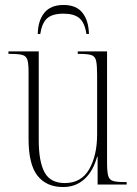

<svg xmlns="http://www.w3.org/2000/svg" viewBox="-20 -743 550 773"><path d="M234 10Q167 10 131 -35.5Q95 -81 95 -184V-452Q95 -486 90.5 -501.5Q86 -517 71 -521.5Q56 -526 23 -526H14V-536H136V-179Q136 -92 159.5 -49Q183 -6 241 -6Q307 -6 339 -61.5Q371 -117 371 -202V-441Q371 -480 367 -498Q363 -516 348.5 -521Q334 -526 300 -526H293V-536H411V-89Q411 -52 415.5 -35.5Q420 -19 435 -14.5Q450 -10 481 -10H490V0H373V-112H371Q355 -54 320 -22Q285 10 234 10ZM132 -606Q133 -660 158.5 -691.5Q184 -723 236 -723Q287 -723 312 -691.5Q337 -660 338 -606H328Q321 -652 299.5 -670Q278 -688 236 -688Q191 -688 170 -669.5Q149 -651 142 -606Z"/></svg>

Font: Noto Serif Display Condensed ExtraLight
Style: Regular
Weight: 200
Width: 3
Designer: Monotype Design Team
Foundry: Monotype Imaging Inc.
Version: Version 2.009